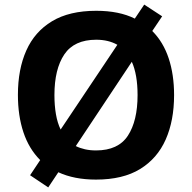

<svg xmlns="http://www.w3.org/2000/svg" viewBox="-20 -772 836 836"><path d="M738 -358Q738 -247 701.5 -164.5Q665 -82 590 -36Q515 10 398 10Q303 10 234 -22L190 44L111 -9L155 -75Q106 -124 82 -196Q58 -268 58 -359Q58 -470 94.5 -552Q131 -634 206.5 -679.5Q282 -725 399 -725Q449 -725 491 -716.5Q533 -708 567 -691L608 -752L686 -701L643 -637Q691 -589 714.5 -518Q738 -447 738 -358ZM579 -358Q579 -447 554 -503L310 -136Q328 -127 350 -122Q372 -117 398 -117Q495 -117 537 -181.5Q579 -246 579 -358ZM217 -358Q217 -313 223.5 -275Q230 -237 244 -208L491 -577Q452 -599 399 -599Q303 -599 260 -535Q217 -471 217 -358Z"/></svg>

Font: Noto Sans Adlam
Style: Regular
Weight: 400
Designer: Mark Jamra, Neil Patel
Foundry: JamraPatel LLC
Version: Version 3.001